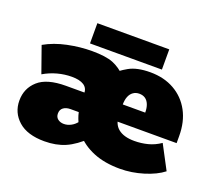

<svg xmlns="http://www.w3.org/2000/svg" viewBox="-96 -661 907 803"><g transform="rotate(20 357.0 -260.0)"><path d="M170 10Q94 10 54 -25.5Q14 -61 14 -115Q14 -169 53 -204Q92 -239 176 -239H278L259 -209V-234Q259 -259 240.5 -271Q222 -283 187 -283Q155 -283 123.5 -274.5Q92 -266 63 -249L22 -365Q66 -390 121.5 -401.5Q177 -413 229 -413Q291 -413 323.5 -400Q356 -387 384 -358L333 -347Q359 -373 394.5 -393Q430 -413 489 -413Q550 -413 596 -387Q642 -361 667.5 -314Q693 -267 693 -203V-172H348V-247H526Q526 -268 520 -283Q514 -298 503 -305.5Q492 -313 476 -313Q461 -313 449.5 -305Q438 -297 432 -282Q426 -267 426 -244V-203Q426 -161 451 -140.5Q476 -120 523 -120Q554 -120 583 -127.5Q612 -135 638 -153L694 -47Q662 -22 610 -6Q558 10 506 10Q438 10 388 -10.5Q338 -31 306 -68L349 -69Q303 -25 262.5 -7.5Q222 10 170 10ZM222 -86Q238 -86 254 -94.5Q270 -103 282 -120L283 -102Q277 -114 272 -127Q267 -140 264 -154H228Q208 -154 196 -145Q184 -136 184 -119Q184 -103 195 -94.5Q206 -86 222 -86ZM210 -440V-530H530V-440Z"/></g></svg>

Font: Rokkitt Black
Style: Regular
Weight: 900
Designer: Vernon Adams
Foundry: Vernon Adams
Version: Version 3.103